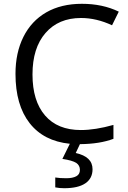

<svg xmlns="http://www.w3.org/2000/svg" viewBox="-20 -744 671 1004"><path d="M403.8 -649.9Q286.1 -649.9 218 -571.5Q149.9 -493.2 149.9 -354.7Q149.9 -216.3 215.6 -140.1Q281.2 -64 402.8 -64Q478 -64 573.2 -90.8V-18.1Q502.4 8.8 397.9 9.8L376 56.2Q463.9 75.2 463.9 141.1Q463.9 189 426.3 214.6Q388.7 240.2 315.9 240.2Q291 240.2 269 235.8V184.1Q292.5 188 326.2 188Q359.9 188 378.9 177.7Q397.9 167.5 397.9 144.3Q397.9 121.1 378.9 107.9Q357.9 94.7 306.2 86.9L345.2 7.8Q208.5 -5.9 134.8 -100.3Q61 -194.8 61 -357.9Q61 -468.3 102.5 -551.3Q144 -634.3 221.7 -679.2Q299.8 -724.1 408.2 -724.1Q516.6 -724.1 601.1 -683.1L565.9 -611.8Q484.4 -649.9 403.8 -649.9Z"/></svg>

Font: Open Sans Hebrew
Style: Regular
Weight: 400
Foundry: Ascender Corporation, Yanek Iontef
Version: Version 2.001;PS 002.001;hotconv 1.0.70;makeotf.lib2.5.58329